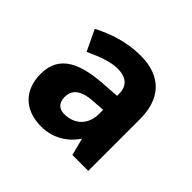

<svg xmlns="http://www.w3.org/2000/svg" viewBox="-100 -827 565 565"><g transform="rotate(45 182.0 -544.5)"><path d="M191 -722C133 -722 82 -704 40 -682L71 -617C107 -634 142 -647 170 -647C209 -647 226 -628 226 -597V-589L183 -586C84 -581 21 -555 21 -476C21 -408 63 -367 132 -367C177 -367 217 -389 242 -427L256 -373H322V-589C322 -669 281 -722 191 -722ZM184 -528 226 -531V-513C226 -470 197 -441 154 -441C134 -441 119 -452 119 -477C119 -502 132 -524 184 -528Z"/></g></svg>

Font: Noto Sans Sinhala UI SemiCondensed
Style: Bold
Weight: 700
Width: 4
Designer: Jelle Bosma - Monotype Design Team
Foundry: Monotype Imaging Inc.
Version: Version 2.006